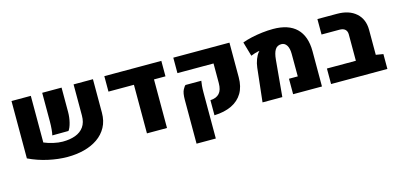

<svg xmlns="http://www.w3.org/2000/svg" viewBox="-72 -1058 3539 1711"><g transform="rotate(-15 1698.0 -202.5)"><path d="M253.9 -590.8V-160.6Q292.5 -144 339.1 -133.5Q385.7 -123 424.3 -123Q491.2 -123 541.5 -141.6Q591.8 -160.2 620.1 -200.2Q648.4 -240.2 648.4 -303.7V-590.8H827.1V-282.2Q827.1 -206.1 796.1 -149.2Q765.1 -92.3 710.7 -54.7Q656.2 -17.1 584.7 1.5Q513.2 20 431.6 20Q346.2 20 253.2 -0.5Q160.2 -21 75.7 -61.5V-590.8ZM347.7 -200.7Q352.5 -218.8 355.7 -254.2Q358.9 -289.6 358.9 -326.7V-590.8H537.6V-367.2Q537.6 -317.9 526.1 -271.2Q514.6 -224.6 497.1 -201.7Z M932.1 -590.8H1458V-448.2H1352.1V0H1167V-448.2H932.1Z M1790 0V-139.2Q1845.2 -141.6 1873.3 -172.6Q1901.4 -203.6 1901.4 -267.6V-448.2H1568.4V-590.8H2086.4V-271Q2086.4 -185.1 2051.3 -126Q2016.1 -66.9 1950 -35.2Q1883.8 -3.4 1790 0ZM1570.3 203.1V-199.7Q1570.3 -264.6 1585.9 -293.5Q1601.6 -322.3 1609.9 -327.6H1756.3Q1752.9 -310.1 1750.5 -283.4Q1748 -256.8 1748 -221.2V203.1Z M2233.4 0 2268.1 -311Q2272.5 -350.1 2286.4 -386.2Q2300.3 -422.4 2318.8 -443.4Q2319.8 -444.3 2321.3 -446Q2322.8 -447.8 2323.7 -448.2V-450.7Q2305.7 -448.2 2281.7 -440.9Q2257.8 -433.6 2244.6 -427.7L2206.5 -560.1Q2244.1 -574.2 2292.2 -585Q2340.3 -595.7 2392.1 -601.8Q2443.8 -607.9 2492.2 -607.9Q2634.3 -607.9 2707.8 -536.4Q2781.2 -464.8 2781.7 -326.2V0H2515.6V-142.6H2596.7L2596.2 -351.6Q2596.2 -400.9 2578.4 -429.4Q2560.5 -458 2528.8 -458Q2490.2 -458 2471.2 -427.5Q2452.1 -397 2446.8 -336.4L2416 0Z M2865.7 0V-143.1H3132.8L3317.9 -148.4L3385.3 -137.2V0ZM3132.8 -43V-386.7Q3132.8 -416 3115.2 -432.1Q3097.7 -448.2 3064.5 -448.2H2897.9V-590.8H3078.6Q3189.9 -590.8 3253.9 -533.9Q3317.9 -477.1 3317.9 -377.4V-43Z"/></g></svg>

Font: Heebo Black
Style: Regular
Weight: 900
Designer: Oded Ezer
Foundry: Ezer Type House
Version: Version 3.100